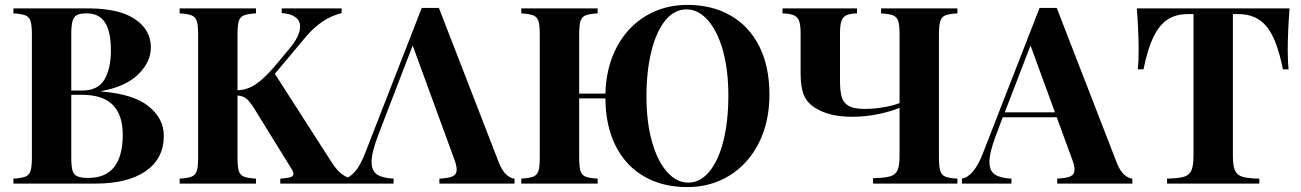

<svg xmlns="http://www.w3.org/2000/svg" viewBox="-20 -742 5258 776"><path d="M642.1 -193.8Q642.1 -101.1 569.1 -50.5Q496.1 0 366.2 0H34.2V-20Q66.9 -22 82.5 -28.1Q98.1 -34.2 103.5 -51Q108.9 -67.9 108.9 -106V-602.1Q108.9 -640.1 103.5 -657Q98.1 -673.8 82.5 -679.9Q66.9 -686 34.2 -688V-708H342.8Q462.9 -707 526.4 -664.1Q589.8 -621.1 589.8 -549.8Q589.8 -492.2 539.3 -442.1Q488.8 -392.1 390.1 -374V-372.1Q520 -361.8 581.1 -312Q642.1 -262.2 642.1 -193.8ZM268.1 -602.1V-376H311Q376 -376 402.1 -420.4Q428.2 -464.8 428.2 -539.1Q428.2 -613.8 404.5 -650.9Q380.9 -688 330.1 -688Q303.2 -688 290.5 -680.9Q277.8 -673.8 272.9 -656Q268.1 -638.2 268.1 -602.1ZM476.1 -198.2Q476.1 -276.9 436 -317.9Q396 -358.9 310.1 -358.9H268.1V-106Q268.1 -69.8 272.9 -53Q277.8 -36.1 292.5 -29.5Q307.1 -22.9 336.9 -22.9Q476.1 -22.9 476.1 -198.2Z M1396 -20V0H1112.8V-20Q1141.1 -22 1153.6 -25.9Q1166 -29.8 1166 -40Q1166 -47.9 1154.8 -64.9L1009.8 -299.8Q989.7 -332 976.3 -343Q962.9 -354 939.9 -356V-106Q939.9 -67.9 945.3 -51Q950.7 -34.2 965.8 -28.1Q981 -22 1014.6 -20V0H706.1V-20Q738.8 -22 754.4 -28.1Q770 -34.2 775.4 -51Q780.8 -67.9 780.8 -106V-602.1Q780.8 -640.1 775.4 -657Q770 -673.8 754.4 -679.9Q738.8 -686 706.1 -688V-708H1014.6V-688Q981 -686 965.8 -679.9Q950.7 -673.8 945.3 -657Q939.9 -640.1 939.9 -602.1V-377Q980 -378.9 1012.9 -400.9Q1045.9 -422.9 1087.9 -471.2L1147 -542Q1192.9 -595.2 1192.9 -634.8Q1192.9 -659.2 1173.3 -673.1Q1153.8 -687 1118.7 -689V-708H1360.8V-689Q1280.8 -669.9 1215.8 -592.8L1090.8 -443.8L1323.7 -81.1Q1338.9 -58.1 1355 -43.9Q1371.1 -29.8 1396 -20Z M1647.9 -558.1 1509.8 -199.2Q1481.9 -127 1481.9 -87.9Q1481.9 -50.8 1504.4 -36.4Q1526.9 -22 1570.8 -20V0H1370.6V-20Q1419.9 -28.8 1456.5 -125L1684.6 -710H1753.9L1996.6 -84Q2009.8 -50.8 2026.9 -35.9Q2043.9 -21 2059.6 -20V0H1755.9V-20Q1793.9 -22 1809.8 -29.5Q1825.7 -37.1 1825.7 -56.2Q1825.7 -74.2 1814 -104Z M3089.8 -359.9Q3089.8 -250 3047.4 -165Q3004.9 -80.1 2929.2 -33Q2853.5 14.2 2757.8 14.2Q2658.7 14.2 2584.2 -28.3Q2509.8 -70.8 2468.8 -151.4Q2427.7 -231.9 2426.8 -344.2H2320.8V-106Q2320.8 -67.9 2326.2 -51Q2331.5 -34.2 2346.7 -28.1Q2361.8 -22 2395.5 -20V0H2086.9V-20Q2119.6 -22 2135.3 -28.1Q2150.9 -34.2 2156.2 -51Q2161.6 -67.9 2161.6 -106V-602.1Q2161.6 -640.1 2156.2 -657Q2150.9 -673.8 2135.3 -679.9Q2119.6 -686 2086.9 -688V-708H2395.5V-688Q2361.8 -686 2346.7 -679.9Q2331.5 -673.8 2326.2 -657Q2320.8 -640.1 2320.8 -602.1V-363.8H2426.8Q2429.7 -470.2 2472.7 -551.5Q2515.6 -632.8 2590.1 -677.5Q2664.6 -722.2 2758.8 -722.2Q2857.9 -722.2 2932.9 -679.2Q3007.8 -636.2 3048.8 -554.7Q3089.8 -473.1 3089.8 -359.9ZM2923.8 -356Q2923.8 -460 2901.4 -539.1Q2878.9 -618.2 2840.3 -661.1Q2801.8 -704.1 2754.9 -704.1Q2705.6 -704.1 2669.2 -659.7Q2632.8 -615.2 2612.8 -535.2Q2592.8 -455.1 2592.8 -352.1Q2592.8 -248 2615.2 -168.9Q2637.7 -89.8 2676.3 -46.9Q2714.8 -3.9 2761.7 -3.9Q2809.6 -3.9 2846.7 -48.3Q2883.8 -92.8 2903.8 -172.9Q2923.8 -252.9 2923.8 -356Z M3774.9 -602.1V-106Q3774.9 -67.9 3780.3 -51Q3785.6 -34.2 3800.8 -28.1Q3815.9 -22 3849.6 -20V0H3508.8V-22Q3555.7 -22.9 3577.1 -29.1Q3598.6 -35.2 3607.2 -53.5Q3615.7 -71.8 3615.7 -111.8V-306.2Q3583 -292 3530.5 -281Q3478 -270 3423.8 -270Q3332 -270 3275.9 -305.2Q3241.7 -326.2 3228.8 -358.2Q3215.8 -390.1 3215.8 -444.8V-606.9Q3215.8 -641.1 3209.7 -657.5Q3203.6 -673.8 3188.2 -680.4Q3172.9 -687 3142.6 -688V-708H3443.8V-688Q3415 -687 3400.9 -680.4Q3386.7 -673.8 3380.9 -657.5Q3375 -641.1 3375 -606.9V-417Q3375 -374 3381.8 -350.1Q3388.7 -326.2 3410.2 -314Q3431.6 -301.8 3473.6 -301.8Q3512.7 -301.8 3550.3 -308.3Q3587.9 -314.9 3615.7 -325.2V-602.1Q3615.7 -640.1 3610.4 -657Q3605 -673.8 3589.4 -679.9Q3573.7 -686 3541 -688V-708H3849.6V-688Q3815.9 -686 3800.8 -679.9Q3785.6 -673.8 3780.3 -657Q3774.9 -640.1 3774.9 -602.1Z M4556.6 -20V0H4252.9V-20Q4291 -22 4306.9 -29.5Q4322.8 -37.1 4322.8 -56.2Q4322.8 -74.2 4311 -104L4251 -268.1H4032.7L4006.8 -199.2Q3979 -127 3979 -87.9Q3979 -50.8 4001.5 -36.4Q4023.9 -22 4067.9 -20V0H3867.7V-20Q3917 -28.8 3953.6 -125L4181.6 -710H4251L4493.7 -84Q4506.8 -50.8 4523.9 -35.9Q4541 -21 4556.6 -20ZM4243.7 -288.1 4145 -558.1 4041 -288.1Z M5184.6 -538.1Q5184.6 -491.2 5188 -461.9H5165Q5140.6 -585 5099.1 -635Q5057.6 -685.1 4985.8 -685.1H4962.9V-113.8Q4962.9 -71.8 4971.4 -53Q4980 -34.2 5001.5 -27.6Q5022.9 -21 5069.8 -20V0H4696.8V-20Q4743.7 -21 4765.1 -27.6Q4786.6 -34.2 4795.2 -53Q4803.7 -71.8 4803.7 -113.8V-685.1H4781.7Q4733.9 -685.1 4700.4 -664.1Q4667 -643.1 4642.8 -594.5Q4618.7 -545.9 4601.6 -461.9H4578.6Q4582 -491.2 4582 -538.1Q4582 -612.8 4574.7 -708H5191.9Q5184.6 -612.8 5184.6 -538.1Z"/></svg>

Font: Neothic
Style: Regular
Weight: 400
Designer: Vasily Draigo aka Daymarius
Foundry: Vasily Draigo aka Daymarius
Version: Version 1.00 May 8, 2019, initial release